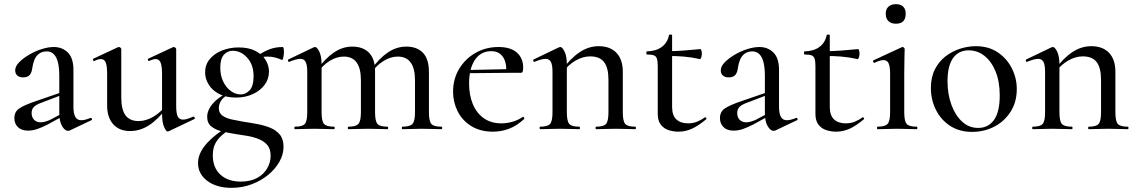

<svg xmlns="http://www.w3.org/2000/svg" viewBox="-20 -621 5462 923"><path d="M316 6Q312 8 307 8Q292 8 278.5 -14.5Q265 -37 265 -79V-255Q265 -299 257.5 -325Q250 -351 236.5 -362.5Q223 -374 205 -374Q183 -374 168 -363Q153 -352 145.5 -333.5Q138 -315 135 -293Q133 -274 123.5 -261.5Q114 -249 91 -249Q73 -249 63 -258Q53 -267 53 -283Q53 -302 72 -321.5Q91 -341 120 -358Q149 -375 180.5 -385Q212 -395 239 -395Q279 -395 306 -368.5Q333 -342 333 -285V-108Q333 -75 342 -59Q351 -43 371 -43Q388 -43 415 -54Q419 -56 421.5 -50.5Q424 -45 419 -43ZM115 7Q83 7 66 -10Q49 -27 49 -53Q49 -84 73 -100Q97 -116 150 -134L275 -177L278 -165L176 -126Q152 -117 142 -106Q132 -95 132 -78Q132 -57 144 -45Q156 -33 175 -33Q185 -33 196 -36Q207 -39 219 -44L295 -84L296 -70L210 -23Q181 -8 158.5 -0.5Q136 7 115 7Z M605 9Q554 9 524.5 -23.5Q495 -56 495 -114V-265Q495 -303 488.5 -320Q482 -337 465 -337Q452 -337 434 -328Q430 -326 427.5 -332Q425 -338 429 -339L547 -394Q549 -395 551 -395Q555 -395 559 -392Q563 -389 563 -385V-152Q563 -94 583.5 -66.5Q604 -39 646 -39Q682 -39 717.5 -60Q753 -81 778 -115L783 -104Q741 -48 697.5 -19.5Q654 9 605 9ZM827 -385V-110Q827 -76 834.5 -61Q842 -46 860 -46Q869 -46 880.5 -49.5Q892 -53 909 -60Q913 -62 915.5 -56.5Q918 -51 915 -49L791 10Q789 11 786 11Q778 11 768.5 -11.5Q759 -34 759 -76V-265Q759 -303 752 -320Q745 -337 729 -337Q716 -337 697 -328Q694 -326 691.5 -332Q689 -338 693 -339L811 -394Q813 -395 815 -395Q818 -395 822.5 -392Q827 -389 827 -385Z M1093 282Q1021 282 976.5 248.5Q932 215 932 163Q932 134 947 106Q962 78 994 48Q1026 18 1077 -13L1087 -2Q1067 12 1047.5 28.5Q1028 45 1015.5 68Q1003 91 1003 126Q1003 185 1039.5 218.5Q1076 252 1137 252Q1183 252 1215 235Q1247 218 1264 189Q1281 160 1281 128Q1281 96 1266 77.5Q1251 59 1226 48.5Q1201 38 1170.5 32.5Q1140 27 1110 23Q1078 18 1047 10.5Q1016 3 996 -13Q976 -29 976 -59Q976 -90 1000 -119.5Q1024 -149 1065 -170L1073 -164Q1053 -153 1042.5 -136.5Q1032 -120 1032 -101Q1032 -78 1049 -65.5Q1066 -53 1093 -47Q1120 -41 1149 -36Q1184 -31 1218 -24.5Q1252 -18 1280 -6.5Q1308 5 1325.5 26.5Q1343 48 1343 85Q1343 121 1323.5 156Q1304 191 1269.5 219.5Q1235 248 1189.5 265Q1144 282 1093 282ZM1115 -152Q1067 -152 1034 -169Q1001 -186 983.5 -214Q966 -242 966 -273Q966 -310 988.5 -337Q1011 -364 1048 -378.5Q1085 -393 1127 -393Q1176 -393 1208.5 -376Q1241 -359 1257 -332.5Q1273 -306 1273 -277Q1273 -241 1252 -213Q1231 -185 1195 -168.5Q1159 -152 1115 -152ZM1138 -167Q1161 -167 1180 -187Q1199 -207 1199 -255Q1199 -310 1168.5 -343.5Q1138 -377 1099 -377Q1073 -377 1056 -357.5Q1039 -338 1039 -296Q1039 -258 1053 -229Q1067 -200 1089.5 -183.5Q1112 -167 1138 -167ZM1211 -316 1212 -349Q1243 -371 1273 -383Q1303 -395 1339 -395Q1342 -395 1343.5 -387.5Q1345 -380 1345 -371Q1345 -359 1342 -345Q1339 -331 1335 -333Q1322 -339 1304.5 -344Q1287 -349 1266 -349Q1254 -349 1242.5 -347Q1231 -345 1219 -341Z M1914 0Q1912 0 1912 -6Q1912 -12 1914 -12Q1951 -12 1963 -25.5Q1975 -39 1975 -81V-235Q1975 -349 1892 -349Q1858 -349 1824 -328Q1790 -307 1766 -272L1762 -284Q1802 -340 1844 -368.5Q1886 -397 1933 -397Q1985 -397 2013.5 -367Q2042 -337 2042 -274V-81Q2042 -39 2053.5 -25.5Q2065 -12 2102 -12Q2106 -12 2106 -6Q2106 0 2102 0Q2084 0 2059.5 -1Q2035 -2 2008 -2Q1982 -2 1957.5 -1Q1933 0 1914 0ZM1655 0Q1652 0 1652 -6Q1652 -12 1655 -12Q1691 -12 1703 -25.5Q1715 -39 1715 -81V-235Q1715 -349 1633 -349Q1598 -349 1564.5 -328Q1531 -307 1507 -272L1503 -284Q1543 -340 1585 -368.5Q1627 -397 1673 -397Q1725 -397 1754 -367.5Q1783 -338 1783 -279V-81Q1783 -39 1794.5 -25.5Q1806 -12 1843 -12Q1846 -12 1846 -6Q1846 0 1843 0Q1824 0 1800 -1Q1776 -2 1749 -2Q1722 -2 1697.5 -1Q1673 0 1655 0ZM1398 0Q1395 0 1395 -6Q1395 -12 1398 -12Q1434 -12 1445.5 -25.5Q1457 -39 1457 -81V-276Q1457 -308 1449.5 -323Q1442 -338 1424 -338Q1414 -338 1401 -334.5Q1388 -331 1371 -324Q1367 -322 1365 -327.5Q1363 -333 1366 -335L1489 -394Q1493 -395 1495 -395Q1504 -395 1515 -373Q1526 -351 1526 -310V-81Q1526 -39 1537.5 -25.5Q1549 -12 1586 -12Q1589 -12 1589 -6Q1589 0 1586 0Q1567 0 1543 -1Q1519 -2 1492 -2Q1465 -2 1440.5 -1Q1416 0 1398 0Z M2350 12Q2288 12 2244.5 -15.5Q2201 -43 2179.5 -87Q2158 -131 2158 -180Q2158 -241 2187 -289.5Q2216 -338 2265.5 -366.5Q2315 -395 2377 -395Q2434 -395 2464.5 -368.5Q2495 -342 2495 -296Q2495 -285 2493 -278Q2491 -271 2484 -271H2413Q2417 -319 2398 -347Q2379 -375 2342 -375Q2291 -375 2263 -333Q2235 -291 2235 -220Q2235 -164 2253 -120.5Q2271 -77 2306 -52.5Q2341 -28 2390 -28Q2416 -28 2443 -35.5Q2470 -43 2493 -59Q2495 -61 2498.5 -56.5Q2502 -52 2500 -49Q2464 -16 2427 -2Q2390 12 2350 12ZM2212 -269 2211 -284 2436 -289V-271Z M2846 0Q2843 0 2843 -6Q2843 -12 2846 -12Q2882 -12 2893.5 -25.5Q2905 -39 2905 -81V-238Q2905 -295 2884 -322.5Q2863 -350 2817 -350Q2782 -350 2746.5 -329.5Q2711 -309 2686 -273L2682 -285Q2723 -341 2766.5 -370Q2810 -399 2858 -399Q2913 -399 2943.5 -367Q2974 -335 2974 -276V-81Q2974 -39 2985.5 -25.5Q2997 -12 3034 -12Q3037 -12 3037 -6Q3037 0 3034 0Q3015 0 2991 -1Q2967 -2 2940 -2Q2913 -2 2888.5 -1Q2864 0 2846 0ZM2577 0Q2574 0 2574 -6Q2574 -12 2577 -12Q2613 -12 2624.5 -25.5Q2636 -39 2636 -81V-276Q2636 -308 2628.5 -323Q2621 -338 2603 -338Q2593 -338 2580 -334.5Q2567 -331 2550 -324Q2546 -322 2544 -327.5Q2542 -333 2545 -335L2668 -394Q2672 -395 2674 -395Q2683 -395 2694 -373Q2705 -351 2705 -310V-81Q2705 -39 2716.5 -25.5Q2728 -12 2765 -12Q2768 -12 2768 -6Q2768 0 2765 0Q2746 0 2722 -1Q2698 -2 2671 -2Q2644 -2 2619.5 -1Q2595 0 2577 0Z M3241 12Q3217 12 3194 4.5Q3171 -3 3156.5 -22Q3142 -41 3142 -73V-304Q3142 -327 3138 -339Q3134 -351 3123 -355Q3112 -359 3090 -359Q3087 -359 3087 -366.5Q3087 -374 3090 -374Q3134 -375 3161.5 -395.5Q3189 -416 3196 -452Q3197 -455 3204 -455Q3211 -455 3211 -452V-107Q3211 -66 3231.5 -47Q3252 -28 3288 -28Q3313 -28 3333.5 -37Q3354 -46 3367 -56Q3371 -59 3374.5 -54.5Q3378 -50 3374 -47Q3337 -16 3306 -2Q3275 12 3241 12ZM3344 -337Q3304 -346 3267 -349Q3230 -352 3189 -352V-375Q3229 -375 3266.5 -378Q3304 -381 3347 -385Q3350 -385 3352 -378Q3354 -371 3354 -362Q3354 -354 3351 -345Q3348 -336 3344 -337Z M3708 6Q3704 8 3699 8Q3684 8 3670.5 -14.5Q3657 -37 3657 -79V-255Q3657 -299 3649.5 -325Q3642 -351 3628.5 -362.5Q3615 -374 3597 -374Q3575 -374 3560 -363Q3545 -352 3537.5 -333.5Q3530 -315 3527 -293Q3525 -274 3515.5 -261.5Q3506 -249 3483 -249Q3465 -249 3455 -258Q3445 -267 3445 -283Q3445 -302 3464 -321.5Q3483 -341 3512 -358Q3541 -375 3572.5 -385Q3604 -395 3631 -395Q3671 -395 3698 -368.5Q3725 -342 3725 -285V-108Q3725 -75 3734 -59Q3743 -43 3763 -43Q3780 -43 3807 -54Q3811 -56 3813.5 -50.5Q3816 -45 3811 -43ZM3507 7Q3475 7 3458 -10Q3441 -27 3441 -53Q3441 -84 3465 -100Q3489 -116 3542 -134L3667 -177L3670 -165L3568 -126Q3544 -117 3534 -106Q3524 -95 3524 -78Q3524 -57 3536 -45Q3548 -33 3567 -33Q3577 -33 3588 -36Q3599 -39 3611 -44L3687 -84L3688 -70L3602 -23Q3573 -8 3550.5 -0.5Q3528 7 3507 7Z M3999 12Q3975 12 3952 4.5Q3929 -3 3914.5 -22Q3900 -41 3900 -73V-304Q3900 -327 3896 -339Q3892 -351 3881 -355Q3870 -359 3848 -359Q3845 -359 3845 -366.5Q3845 -374 3848 -374Q3892 -375 3919.5 -395.5Q3947 -416 3954 -452Q3955 -455 3962 -455Q3969 -455 3969 -452V-107Q3969 -66 3989.5 -47Q4010 -28 4046 -28Q4071 -28 4091.5 -37Q4112 -46 4125 -56Q4129 -59 4132.5 -54.5Q4136 -50 4132 -47Q4095 -16 4064 -2Q4033 12 3999 12ZM4102 -337Q4062 -346 4025 -349Q3988 -352 3947 -352V-375Q3987 -375 4024.5 -378Q4062 -381 4105 -385Q4108 -385 4110 -378Q4112 -371 4112 -362Q4112 -354 4109 -345Q4106 -336 4102 -337Z M4199 0Q4196 0 4196 -6Q4196 -12 4199 -12Q4235 -12 4247 -25.5Q4259 -39 4259 -81V-265Q4259 -300 4252 -316Q4245 -332 4227 -332Q4219 -332 4208.5 -329Q4198 -326 4184 -319Q4180 -318 4177.5 -323.5Q4175 -329 4179 -331L4315 -394Q4318 -395 4319 -395Q4322 -395 4325.5 -392Q4329 -389 4329 -385Q4329 -376 4328 -346Q4327 -316 4327 -267V-81Q4327 -39 4338.5 -25.5Q4350 -12 4387 -12Q4390 -12 4390 -6Q4390 0 4387 0Q4369 0 4344.5 -1Q4320 -2 4293 -2Q4266 -2 4242 -1Q4218 0 4199 0ZM4287 -507Q4264 -507 4251 -519.5Q4238 -532 4238 -555Q4238 -577 4251 -589Q4264 -601 4287 -601Q4310 -601 4322 -589Q4334 -577 4334 -555Q4334 -507 4287 -507Z M4653 13Q4592 13 4547.5 -16Q4503 -45 4479 -93.5Q4455 -142 4455 -198Q4455 -250 4474.5 -288Q4494 -326 4526 -350.5Q4558 -375 4596 -387Q4634 -399 4671 -399Q4733 -399 4777 -369Q4821 -339 4844.5 -292Q4868 -245 4868 -193Q4868 -130 4838 -83.5Q4808 -37 4759.5 -12Q4711 13 4653 13ZM4682 -6Q4731 -6 4758.5 -44.5Q4786 -83 4786 -162Q4786 -229 4766 -277.5Q4746 -326 4712.5 -352.5Q4679 -379 4637 -379Q4588 -379 4561.5 -341.5Q4535 -304 4535 -231Q4535 -168 4554 -116.5Q4573 -65 4606 -35.5Q4639 -6 4682 -6Z M5214 0Q5211 0 5211 -6Q5211 -12 5214 -12Q5250 -12 5261.5 -25.5Q5273 -39 5273 -81V-238Q5273 -295 5252 -322.5Q5231 -350 5185 -350Q5150 -350 5114.5 -329.5Q5079 -309 5054 -273L5050 -285Q5091 -341 5134.5 -370Q5178 -399 5226 -399Q5281 -399 5311.5 -367Q5342 -335 5342 -276V-81Q5342 -39 5353.5 -25.5Q5365 -12 5402 -12Q5405 -12 5405 -6Q5405 0 5402 0Q5383 0 5359 -1Q5335 -2 5308 -2Q5281 -2 5256.5 -1Q5232 0 5214 0ZM4945 0Q4942 0 4942 -6Q4942 -12 4945 -12Q4981 -12 4992.5 -25.5Q5004 -39 5004 -81V-276Q5004 -308 4996.5 -323Q4989 -338 4971 -338Q4961 -338 4948 -334.5Q4935 -331 4918 -324Q4914 -322 4912 -327.5Q4910 -333 4913 -335L5036 -394Q5040 -395 5042 -395Q5051 -395 5062 -373Q5073 -351 5073 -310V-81Q5073 -39 5084.5 -25.5Q5096 -12 5133 -12Q5136 -12 5136 -6Q5136 0 5133 0Q5114 0 5090 -1Q5066 -2 5039 -2Q5012 -2 4987.5 -1Q4963 0 4945 0Z"/></svg>

Font: Cormorant Light Medium
Style: Regular
Weight: 500
Version: Version 4.000